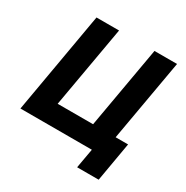

<svg xmlns="http://www.w3.org/2000/svg" viewBox="-186 -858 1117 1150"><g transform="rotate(30 372.5 -282.5)"><path d="M698 -136H612L711 -700H555L456 -136H211L310 -700H154L32 0H526L502 135H651Z"/></g></svg>

Font: Fixel Display 20240404
Style: Bold Italic
Weight: 700
Italic angle: -10°
Designer: AlfaBravo + MacPaw
Foundry: Kyrylo Tkachov, Marchela Mozhyna, Serhii Makarenko, Maria Weinstein, Zakhar Kryvoshyya
Version: Version 1.211;Glyphs 3.2 (3225)